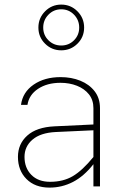

<svg xmlns="http://www.w3.org/2000/svg" viewBox="-20 -832 567 857"><path d="M253.4 -811.5Q295.9 -811.5 325.7 -781.5Q355.5 -751.5 355.5 -709Q355.5 -666.5 325.7 -637Q295.9 -607.4 253.4 -607.4Q210.9 -607.4 181.2 -637Q151.4 -666.5 151.4 -709Q151.4 -751.5 181.2 -781.5Q210.9 -811.5 253.4 -811.5ZM253.4 -790.5Q219.7 -790.5 196.3 -766.6Q172.9 -742.7 172.9 -709Q172.9 -675.3 196.3 -652.1Q219.7 -628.9 253.4 -628.9Q287.1 -628.9 310.3 -652.1Q333.5 -675.3 333.5 -709Q333.5 -742.7 310.3 -766.6Q287.1 -790.5 253.4 -790.5ZM426.3 -349.1V0H397V-99.1Q355 -45.4 305.9 -20Q256.8 5.4 201.2 5.4Q136.2 5.4 98.1 -33Q60.1 -71.3 60.1 -131.8Q60.1 -189.5 101.6 -226.8Q143.1 -264.2 222.7 -268.1L397 -276.4V-349.1Q397 -385.7 377 -410.9Q356.9 -436 323.5 -449.2Q290 -462.4 250 -462.4Q190.4 -462.4 149.9 -435.5Q109.4 -408.7 102.5 -363.8H73.7Q81.1 -420.4 129.9 -454.1Q178.7 -487.8 250.5 -487.8Q298.8 -487.8 338.6 -471.7Q378.4 -455.6 402.3 -424.8Q426.3 -394 426.3 -349.1ZM89.4 -131.8Q89.4 -82.5 119.9 -51.5Q150.4 -20.5 203.6 -20.5Q262.2 -20.5 304.9 -45.7Q347.7 -70.8 397 -131.3V-250.5L228.5 -242.7Q160.6 -239.3 125 -208.7Q89.4 -178.2 89.4 -131.8Z"/></svg>

Font: Estedad-FD Thin
Style: Regular
Weight: 100
Designer: Amin Abedi
Version: Version 7.3